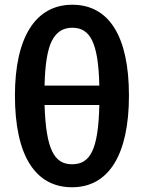

<svg xmlns="http://www.w3.org/2000/svg" viewBox="-20 -775 608 810"><path d="M285 -755C129 -755 43 -616 43 -372C43 -120 128 15 284 15C439 15 524 -123 524 -372C524 -620 441 -755 285 -755ZM285 -658C360 -658 395 -596 399 -414H168C170 -503 180 -566 199 -603C218 -640 246 -658 285 -658ZM284 -82C210 -82 174 -142 168 -332H399C395 -142 360 -82 284 -82Z"/></svg>

Font: Fira Sans Medium
Style: Regular
Weight: 500
Designer: Carrois Corporate & Edenspiekermann AG
Foundry: Carrois Corporate GbR & Edenspiekermann AG
Version: Version 4.203